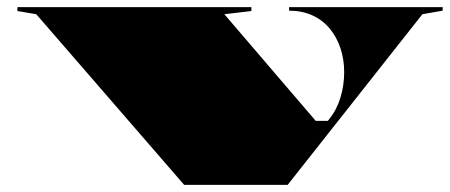

<svg xmlns="http://www.w3.org/2000/svg" viewBox="-20 -520 1265 540"><path d="M498 0 82 -480 29 -489V-500H687V-489L611 -480L868 -180H902L906 -185Q927 -211 937.5 -245.5Q948 -280 948 -317Q948 -353 937.5 -384.5Q927 -416 907 -440Q887 -464 858 -477Q829 -490 793 -490V-500H1225V-490L1168 -480L789 0Z"/></svg>

Font: Kalnia Expanded
Style: Bold
Weight: 700
Width: 7
Designer: Frida Medrano
Foundry: Frida Medrano
Version: Version 1.105